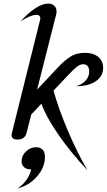

<svg xmlns="http://www.w3.org/2000/svg" viewBox="-20 -776 598 1076"><path d="M480 -376Q480 -394 471.5 -405Q463 -416 446 -416Q429 -416 411.5 -402.5Q394 -389 359 -352L280 -268Q307 -170 357.5 -50Q408 70 470 178Q375 77 306.5 -22.5Q238 -122 212 -195L155 -134L129 -32Q120 6 78 6Q45 6 45 -19Q45 -22 47 -32L205 -666Q206 -669 206 -674Q206 -683 200.5 -688Q195 -693 186 -693Q151 -693 95 -656Q136 -702 177 -729Q218 -756 250 -756Q271 -756 284 -744Q297 -732 297 -711Q297 -703 294 -692L188 -274L310 -404Q340 -435 373.5 -457.5Q407 -480 457 -480Q503 -480 530.5 -457Q558 -434 558 -396Q558 -349 517 -321Q476 -293 407 -293Q441 -303 460.5 -325Q480 -347 480 -376ZM232 102Q232 162 188 212.5Q144 263 79 280Q140 238 155 173H151Q128 173 114.5 160.5Q101 148 101 127Q101 96 126 72.5Q151 49 182 49Q205 49 218.5 62.5Q232 76 232 102Z"/></svg>

Font: Srisakdi
Style: Bold
Weight: 700
Designer: Cadson Demak Co.,Ltd.
Foundry: Cadson Demak Co.,Ltd.
Version: Version 1.000